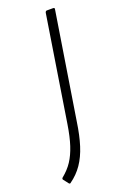

<svg xmlns="http://www.w3.org/2000/svg" viewBox="-189 -524 486 759"><g transform="rotate(-20 53.5 -145.0)"><path d="M108 -475Q110 -482 115 -482H141Q149 -482 147 -475L76 -28Q68 27 55 68Q42 109 21.5 139Q1 169 -30 191Q-33 194 -37 190L-54 168Q-56 164 -52 160Q-26 139 -9.5 114Q7 89 18.5 54Q30 19 38 -32Z"/></g></svg>

Font: Sofia Sans Condensed ExtraLight
Style: Italic
Weight: 250
Italic angle: -9°
Version: Version 4.100